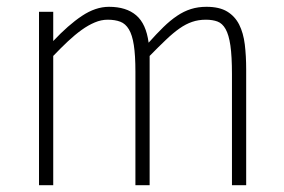

<svg xmlns="http://www.w3.org/2000/svg" viewBox="-20 -547 838 567"><path d="M665 0V-328.1Q665 -380.9 660.4 -412.6Q655.8 -444.3 646.2 -461.2Q636.7 -478 622.3 -483.4Q607.9 -488.8 587.9 -488.8Q565.9 -488.8 547.4 -482.4Q528.8 -476.1 510 -462.9Q491.2 -449.7 470 -429.4Q448.7 -409.2 421.9 -381.8V0H379.9V-335Q379.9 -383.8 375.2 -413.8Q370.6 -443.8 360.6 -460.4Q350.6 -477.1 335.2 -482.9Q319.8 -488.8 297.9 -488.8Q278.8 -488.8 259.8 -480.7Q240.7 -472.7 220.9 -458.5Q201.2 -444.3 180.4 -424.8Q159.7 -405.3 137.2 -381.8V0H95.2V-512.2H137.2V-425.8Q181.6 -473.1 221.9 -500Q262.2 -526.9 301.8 -526.9Q353 -526.9 382.3 -501.7Q411.6 -476.6 418.9 -420.9Q442.4 -447.3 462.6 -467Q482.9 -486.8 502.9 -500.2Q522.9 -513.7 543.9 -520.3Q564.9 -526.9 589.8 -526.9Q627.9 -526.9 650.9 -512.9Q673.8 -499 686.3 -474.4Q698.7 -449.7 702.9 -415.8Q707 -381.8 707 -341.8V0Z"/></svg>

Font: Clear Sans Thin
Style: Regular
Weight: 250
Foundry: Intel Corporation
Version: Version 1.00